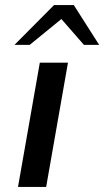

<svg xmlns="http://www.w3.org/2000/svg" viewBox="-20 -737 411 757"><path d="M137 -490H248L162 0H51ZM193 -717H271L371 -560H311L222 -662L97 -560H37Z"/></svg>

Font: Fahkwang Medium
Style: Italic
Weight: 500
Italic angle: -10°
Version: Version 1.000; ttfautohint (v1.6)